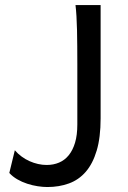

<svg xmlns="http://www.w3.org/2000/svg" viewBox="-20 -733 511 765"><path d="M380.9 -712.9V-261.2Q380.9 -185.1 365.2 -132.8Q349.6 -80.6 321.5 -48.3Q293.5 -16.1 254.4 -2Q215.3 12.2 168.5 12.2Q150.9 12.2 130.1 9Q109.4 5.9 88.4 -1Q67.4 -7.8 48.8 -18.6Q30.3 -29.3 17.1 -43.9L39.1 -134.3Q51.3 -120.1 66.4 -109.1Q81.5 -98.1 97.9 -90.8Q114.3 -83.5 131.6 -79.6Q148.9 -75.7 166 -75.7Q192.9 -75.7 215.3 -85.2Q237.8 -94.7 253.9 -114.5Q270 -134.3 279.1 -164.6Q288.1 -194.8 288.1 -236.8V-478.5Q288.1 -514.2 287.8 -548.1Q287.6 -582 286.9 -612.1Q286.1 -642.1 284.7 -667.7Q283.2 -693.4 280.8 -712.9Z"/></svg>

Font: Andika Compact
Style: Regular
Weight: 400
Designer: Victor Gaultney, Annie Olsen, Julie Remington, Don Collingsworth, Eric Hays, Becca Hirsbrunner
Foundry: SIL International
Version: Version 5.000 ; LnSpcTght